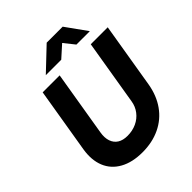

<svg xmlns="http://www.w3.org/2000/svg" viewBox="-248 -1051 1211 1211"><g transform="rotate(-45 358.0 -445.5)"><path d="M63.7 -263.8 136.1 -700H287.5L215.1 -263.8Q208 -221.4 218.6 -190.4Q229.3 -159.4 255.2 -143.3Q281.1 -127.2 320.8 -127.2Q365.3 -127.2 402 -144.2Q438.7 -161.2 462.6 -192.5Q486.5 -223.8 492.6 -263.8L565 -700H716.4L644 -263.8Q629.6 -177.7 585.3 -115.3Q541.1 -52.9 471.6 -19.9Q402.2 13.1 314.6 13.1Q224.2 13.1 162.7 -21.1Q101.2 -55.3 75.7 -117.7Q50.3 -180.1 63.7 -263.8ZM375.6 -903.7H517.2V-899.8L364.3 -762.5H226.6ZM389.9 -900.1 390.4 -903.7H518.2L619.4 -762.5H499.7Z"/></g></svg>

Font: Oak Sans Light Italic
Style: Regular
Weight: 400
Italic angle: -9.5°
Foundry: Erik Kennedy, Walven
Version: Version 1.000;Glyphs 3.1.2 (3151)